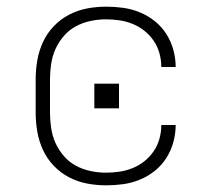

<svg xmlns="http://www.w3.org/2000/svg" viewBox="-20 -548 640 576"><path d="M298 8Q269 8 240.5 2.5Q212 -3 186.5 -16.5Q161 -30 141 -51Q121 -72 109 -98Q97 -124 92 -152.5Q87 -181 87 -210V-310Q87 -339 92 -367.5Q97 -396 109 -422Q121 -448 141 -469Q161 -490 186.5 -503.5Q212 -517 240.5 -522.5Q269 -528 298 -528Q324 -528 349.5 -524.5Q375 -521 399.5 -511Q424 -501 444.5 -484.5Q465 -468 479 -446Q493 -424 500 -398.5Q507 -373 507 -347H464Q464 -367 458.5 -387.5Q453 -408 441.5 -425Q430 -442 414 -455Q398 -468 378.5 -476Q359 -484 338.5 -487Q318 -490 298 -490Q274 -490 251 -485Q228 -480 207.5 -469Q187 -458 171.5 -440Q156 -422 146.5 -401Q137 -380 133.5 -356.5Q130 -333 130 -310V-210Q130 -187 133.5 -163.5Q137 -140 146.5 -119Q156 -98 171.5 -80Q187 -62 207.5 -51Q228 -40 251 -35Q274 -30 298 -30Q318 -30 338.5 -33Q359 -36 378.5 -44Q398 -52 414 -65Q430 -78 441.5 -95Q453 -112 458.5 -132.5Q464 -153 464 -173H507Q507 -147 500 -121.5Q493 -96 479 -74Q465 -52 444.5 -35.5Q424 -19 399.5 -9Q375 1 349.5 4.5Q324 8 298 8ZM263 -223V-297H337V-223Z"/></svg>

Font: Iosevka SS04 XLt Ex
Style: Regular
Weight: 200
Width: 7
Monospace: yes
Designer: Belleve Invis
Foundry: Belleve Invis
Version: Version 19.0.0; ttfautohint (v1.8.4)